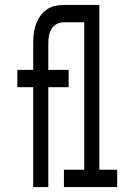

<svg xmlns="http://www.w3.org/2000/svg" viewBox="-20 -755 540 775"><path d="M114 0V-403H50V-473H114V-580Q114 -599 116 -617.5Q118 -636 124 -654Q130 -672 140.5 -687.5Q151 -703 166 -714.5Q181 -726 199 -730.5Q217 -735 236 -735H310V-665H236Q221 -665 208 -657.5Q195 -650 187.5 -637.5Q180 -625 177.5 -610Q175 -595 175 -580V-473H257V-403H175V0ZM238 0V-70H320V-665H247V-735H381V-70H453V0Z"/></svg>

Font: Iosevka Curly
Style: Regular
Weight: 400
Monospace: yes
Designer: Belleve Invis
Foundry: Belleve Invis
Version: Version 22.1.2; ttfautohint (v1.8.4)